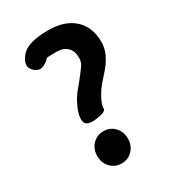

<svg xmlns="http://www.w3.org/2000/svg" viewBox="-190 -876 893 993"><g transform="rotate(-30 257.0 -379.5)"><path d="M241.5 14Q202 14 176 -13.5Q150 -41 150 -82Q150 -123 176 -150.5Q202 -178 241.5 -178Q281 -178 307 -150.5Q333 -123 333 -82Q333 -41 307 -13.5Q281 14 241.5 14ZM241 -251Q178 -243 173 -278.5Q168 -314 197 -372Q214 -406 237 -433Q261 -461 283 -490Q304 -517 313.5 -532Q323 -547 323 -573Q323 -611 300 -633Q277 -655 238 -655Q181 -655 178 -652Q126 -598 86 -635Q45 -672 95 -728Q134 -773 256 -773Q350 -773 405 -726Q464 -676 464 -583Q464 -537 438 -493Q423 -467 407 -449Q382 -421 358 -393Q340 -372 325 -345Q300 -300 302 -279.5Q304 -259 241 -251Z"/></g></svg>

Font: Resource Han Rounded KR
Style: Bold
Weight: 700
Designer: Cyano Hao (round all glyphs); Ryoko NISHIZUKA 西塚涼子 (kana, bopomofo & ideographs); Paul D. Hunt (Latin, Greek & Cyrillic)
Foundry: Cyano Hao
Version: 0.990